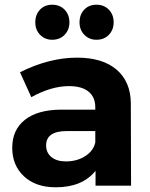

<svg xmlns="http://www.w3.org/2000/svg" viewBox="-20 -789 636 816"><path d="M32 -161Q32 -237 85.5 -279.5Q139 -322 237 -323H385V-333Q385 -376 356.5 -399.5Q328 -423 273 -423Q198 -423 113 -376L65 -482Q189 -544 308 -544Q416 -544 475.5 -493Q535 -442 536 -351L537 0H386V-63Q330 7 217 7Q132 7 82 -39.5Q32 -86 32 -161ZM130 -694Q130 -727 150 -748Q170 -769 202 -769Q234 -769 254.5 -748Q275 -727 275 -694Q275 -662 254.5 -641Q234 -620 202 -620Q171 -620 150.5 -641Q130 -662 130 -694ZM176 -171Q176 -140 198.5 -121.5Q221 -103 260 -103Q308 -103 343 -126Q378 -149 385 -184V-232H264Q176 -232 176 -171ZM318 -694Q318 -727 338 -748Q358 -769 390 -769Q422 -769 442.5 -748Q463 -727 463 -694Q463 -662 442.5 -641Q422 -620 390 -620Q359 -620 338.5 -641Q318 -662 318 -694Z"/></svg>

Font: Trueno
Style: SBd
Weight: 600
Designer: Julieta Ulanovsky
Foundry: Julieta Ulanovsky
Version: Version 3.001b